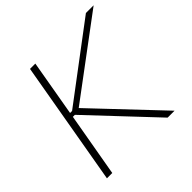

<svg xmlns="http://www.w3.org/2000/svg" viewBox="-179 -860 1020 1020"><g transform="rotate(-45 331.5 -350.0)"><path d="M519 0H571L221 -370L663 -700H605L185 -384H170L225 -700H185L63 0H103L166 -359H181Z"/></g></svg>

Font: Fixel Display ExtraLight
Style: Italic
Weight: 200
Italic angle: -10°
Designer: AlfaBravo + MacPaw
Foundry: Kyrylo Tkachov, Marchela Mozhyna, Serhii Makarenko, Maria Weinstein, Zakhar Kryvoshyya
Version: Version 1.210;Glyphs 3.2 (3217)